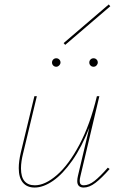

<svg xmlns="http://www.w3.org/2000/svg" viewBox="-20 -837 540 860"><path d="M471 -80Q435 -39 407.5 -18Q380 3 355 3Q326 3 326 -26Q326 -36 329 -49L380 -265Q346 -178 303.5 -117.5Q261 -57 217.5 -27Q174 3 135 3Q101 3 82.5 -19Q64 -41 64 -84Q64 -114 73 -153L134 -406H145L84 -152Q74 -113 74 -83Q74 -44 90 -25.5Q106 -7 136 -7Q182 -7 235 -53Q288 -99 336 -189.5Q384 -280 414 -406H425L340 -47Q337 -35 337 -26Q337 -7 355 -7Q378 -7 403 -26.5Q428 -46 463 -86ZM213 -557Q213 -565 218.5 -570.5Q224 -576 232 -576Q240 -576 245.5 -570.5Q251 -565 251 -557Q251 -550 245 -544Q239 -538 232 -538Q224 -538 218.5 -543.5Q213 -549 213 -557ZM380 -557Q380 -565 385.5 -570.5Q391 -576 399 -576Q407 -576 412.5 -570.5Q418 -565 418 -557Q418 -550 412.5 -544Q407 -538 399 -538Q391 -538 385.5 -543.5Q380 -549 380 -557ZM265 -644 467 -817 474 -809 272 -636Z"/></svg>

Font: Ysabeau Hairline
Style: Italic
Weight: 100
Italic angle: -12°
Designer: Christian Thalmann (Catharsis Fonts)
Version: Version 0.003